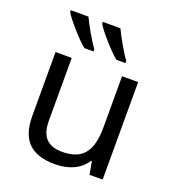

<svg xmlns="http://www.w3.org/2000/svg" viewBox="-140 -874 897 992"><g transform="rotate(20 309.0 -378.0)"><path d="M438 -618.2C421.9 -640.1 406.2 -665.5 390.1 -693.8C374 -722.2 361.3 -746.1 352.1 -766.1H255.4V-755.9C267.1 -736.3 287.1 -710.4 315.9 -678.2C344.7 -645.5 368.7 -621.6 388.2 -606H438ZM262.2 -618.2C246.1 -640.1 230.5 -665.5 214.4 -693.8C198.2 -722.2 185.5 -746.1 176.3 -766.1H79.1V-755.9C89.8 -737.8 109.4 -712.9 138.2 -680.2C166.5 -647.5 191.4 -623 212.4 -606H262.2ZM79.1 -536.1V-185.1C79.1 -48.8 145 9.8 273.9 9.8C351.6 9.8 412.1 -19.5 443.8 -70.8H448.2L460.9 0H533.2V-536.1H444.8V-256.8C444.8 -120.6 397 -63 287.1 -63C205.6 -63 168 -104.5 168 -190.9V-536.1Z"/></g></svg>

Font: Noto Reveo Sans
Style: Regular
Weight: 400
Designer: Monotype Design team
Foundry: Monotype Imaging Inc.
Version: Version 1.04